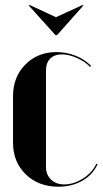

<svg xmlns="http://www.w3.org/2000/svg" viewBox="-20 -704 393 734"><path d="M88.9 -684.1H95.2L193.8 -638.2L293.9 -684.1H299.8L198.2 -569.8H191.9ZM29.8 -336.9Q29.8 -409.7 76.9 -457.3Q124 -504.9 195.8 -504.9Q233.9 -504.9 269 -491Q304.2 -477.1 328.1 -452.1L324.2 -448.2Q305.7 -468.3 274.4 -482.2Q243.2 -496.1 216.8 -496.1Q187.5 -496.1 171.6 -479.7Q155.8 -463.4 155.8 -434.1V-65.9Q155.8 -36.1 175 -17.6Q194.3 1 226.1 1Q262.2 1 298.1 -22.2Q334 -45.4 348.1 -78.1L353 -76.2Q335 -36.1 294.9 -13.2Q254.9 9.8 203.1 9.8Q127.4 9.8 78.6 -37.4Q29.8 -84.5 29.8 -158.2Z"/></svg>

Font: Moniqa Black Display
Style: Regular
Weight: 900
Designer: Rajesh Rajput
Foundry: Rajesh Rajput
Version: Version 1.000